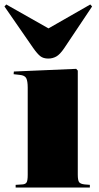

<svg xmlns="http://www.w3.org/2000/svg" viewBox="-42 -839 441 859"><path d="M28 0V-12L59 -14Q72 -15 77 -23Q82 -31 82 -57V-447Q82 -476 75.5 -489Q69 -502 46 -504L19 -507L20 -519L299 -531L306 -523V-58Q306 -32 312 -24Q318 -16 336 -14L360 -12V0ZM174 -577Q152 -577 138.5 -587.5Q125 -598 106 -625L-22 -810L-14 -819L175 -712L362 -819L370 -810L245 -623Q226 -595 209.5 -586Q193 -577 174 -577Z"/></svg>

Font: Literata 72pt Black
Style: Regular
Weight: 900
Designer: Latin by Veronika Burian and Jose Scaglione. Greek by Irene Vlachou. Cyrillic by Vera Evstafieva.
Foundry: TypeTogether
Version: Version 3.002